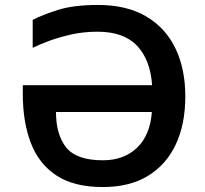

<svg xmlns="http://www.w3.org/2000/svg" viewBox="-20 -745 828 775"><path d="M374 -617Q318 -617 268.5 -606Q219 -595 178.5 -580Q138 -565 112 -552V-665Q156 -687 217.5 -706Q279 -725 376 -725Q491 -725 569.5 -679Q648 -633 688 -550Q728 -467 728 -356Q728 -244 689.5 -162Q651 -80 577 -35Q503 10 395 10Q279 10 208 -36.5Q137 -83 104.5 -168Q72 -253 72 -366V-401H594Q587 -503 533.5 -560Q480 -617 374 -617ZM395 -98Q480 -98 533 -148.5Q586 -199 593 -293H206Q206 -201 247.5 -149.5Q289 -98 395 -98Z"/></svg>

Font: Noto Sans SemiBold
Style: Regular
Weight: 600
Designer: Monotype Design Team
Foundry: Monotype Imaging Inc.
Version: Version 2.007